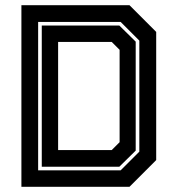

<svg xmlns="http://www.w3.org/2000/svg" viewBox="-20 -720 684 740"><path d="M62.5 0V-700H479L582 -597V-103L479 0ZM204 -141.5H410.5L441 -172V-528L410.5 -558.5H204ZM127 -63.5H445L517 -135.5V-563.5L445 -635.5H127ZM141 -77.5V-621.5H440L503 -559.5V-139.5L440 -77.5Z"/></svg>

Font: Tourney
Style: Bold
Weight: 700
Designer: Tyler Finck
Foundry: Etcetera Type Co
Version: Version 1.015